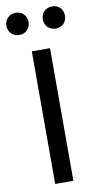

<svg xmlns="http://www.w3.org/2000/svg" viewBox="-128 -955 509 998"><g transform="rotate(-10 126.5 -456.0)"><path d="M31 -795C64 -795 89 -819 89 -854C89 -887 65 -912 31 -912C-3 -912 -28 -887 -28 -854C-28 -819 -3 -795 31 -795ZM223 -795C257 -795 281 -819 281 -854C281 -887 258 -912 223 -912C189 -912 164 -887 164 -854C164 -819 189 -795 223 -795ZM79 0H175V-700H79Z"/></g></svg>

Font: Arthouse Owned Medium
Style: Regular
Weight: 500
Designer: Jeremy Tribby
Foundry: Tribby Type
Version: Version 1.000;PS 001.000;hotconv 1.0.88;makeotf.lib2.5.64775